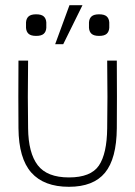

<svg xmlns="http://www.w3.org/2000/svg" viewBox="-20 -703 520 738"><path d="M88 -210Q89 -115 125 -68Q161 -21 245 -21Q329 -21 360 -66.5Q391 -112 392 -210Q393 -276 393 -331.5Q393 -387 392 -470H429Q430 -324 429 -210Q428 -93 383.5 -39Q339 15 245 15Q149 15 100.5 -39.5Q52 -94 51 -210Q50 -324 51 -470H88Q87 -387 87 -331.5Q87 -276 88 -210ZM80 -596Q80 -607 80 -617Q81 -632 90 -640Q99 -648 119 -648Q139 -648 148 -640Q157 -632 158 -617Q158 -607 158 -596Q157 -581 148 -573Q139 -565 119 -565Q99 -565 90 -573Q81 -581 80 -596ZM322 -596Q322 -607 322 -617Q323 -632 332 -640Q341 -648 361 -648Q381 -648 390 -640Q399 -632 400 -617Q400 -607 400 -596Q399 -581 390 -573Q381 -565 361 -565Q341 -565 332 -573Q323 -581 322 -596ZM297 -683 223 -533H192L247 -683Z"/></svg>

Font: Kreadon
Style: Regular
Weight: 400
Designer: kohakuno
Foundry: StudioGnu
Version: Version 1.000;Glyphs 3.1.2 (3151)